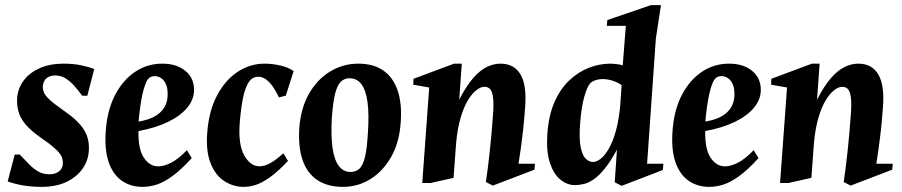

<svg xmlns="http://www.w3.org/2000/svg" viewBox="-20 -713 3514 748"><path d="M142.1 15Q104.9 15 71.6 9.6Q38.4 4.2 9.9 -6.1L37.4 -110.9H56.9Q77.5 -89.7 94.5 -72.1Q111.5 -54.5 130.1 -44.2Q148.6 -34 172 -34Q194.7 -34 209.6 -45.1Q224.5 -56.1 224.9 -76.9Q225.6 -92.5 218.2 -106.2Q210.7 -119.9 191.4 -137Q172.1 -154.1 136.9 -178.1Q99.5 -204.4 79 -229.1Q58.5 -253.9 51.7 -279.6Q44.9 -305.3 46.9 -334Q50.9 -371.3 73.3 -400.7Q95.6 -430.1 135.1 -447.6Q174.6 -465 227.1 -465Q266.6 -465 296.7 -458.6Q326.7 -452.2 347.1 -444.1L320.2 -340.1H300.2Q284.9 -361.3 268.9 -379Q253 -396.8 235 -407.9Q217 -419.1 194 -419.1Q177 -419.1 163.4 -409.8Q149.7 -400.4 147 -379.1Q145.9 -366.5 150.7 -353.9Q155.5 -341.2 173 -324.9Q190.5 -308.6 225.9 -283.9Q283.9 -244.6 306.9 -207.8Q329.9 -171 325.9 -124Q323.5 -86.4 300.9 -54.6Q278.2 -22.9 238.2 -3.9Q198.2 15 142.1 15Z M535.1 15Q487.9 15 453.1 -9.9Q418.4 -34.9 402.1 -85.3Q385.9 -135.7 392.9 -213Q399.6 -289.1 429.8 -345.7Q460 -402.2 507 -433.6Q554 -465 612.1 -465Q668.1 -465 702.1 -437Q736.1 -409 736 -362.9Q736.2 -326.8 710.5 -294.8Q684.7 -262.8 636.1 -238.8Q587.5 -214.9 519.4 -202.4Q518 -132.4 540.4 -98.6Q562.9 -64.9 596.1 -64.9Q618.6 -64.9 646.5 -78.9Q674.4 -92.9 708.1 -127.9L727.1 -97.1Q686.6 -52.6 653.2 -28.1Q619.9 -3.5 591.4 5.7Q562.9 15 535.1 15ZM519.9 -239.6Q574.1 -248 603.1 -274.1Q632 -300.3 633 -341Q634 -367.4 627 -383.8Q620 -400.2 608.2 -408.4Q596.5 -416.5 582.2 -416.5Q574.6 -416.5 567.5 -413.4Q560.4 -410.3 554.6 -402.3Q543.9 -385.1 534.9 -345.4Q526 -305.8 519.9 -239.6Z M929 15Q888.7 15 854.1 -7.3Q819.4 -29.6 800.8 -76.1Q782.1 -122.5 787.1 -193.1Q793.1 -279.6 825.1 -340.2Q857 -400.9 905.5 -432.9Q954 -465 1010.1 -465Q1040.9 -465 1071.8 -457.9Q1102.7 -450.9 1124 -436.1L1093.6 -340.5L1066.9 -333.5Q1051.2 -365.5 1037.5 -382.8Q1023.7 -400 1011.3 -407Q998.9 -414 985.7 -414Q962.5 -414 948.4 -391.7Q934.2 -369.5 926.3 -329.4Q918.4 -289.2 914 -235Q907.5 -149.6 931.7 -107.4Q955.9 -65.1 991 -65.1Q1011 -65.1 1033.5 -77.8Q1056 -90.5 1083.9 -115.9L1102 -86Q1062 -43.9 1031.2 -22.1Q1000.5 -0.2 976.1 7.4Q951.7 15 929 15Z M1315.9 15Q1256.9 15 1217.1 -11Q1177.3 -37 1159.3 -88Q1141.4 -139 1145.9 -213.9Q1151.8 -292.1 1183.9 -348.1Q1216 -404.1 1266.3 -434.6Q1316.5 -465 1376 -465Q1434 -465 1472.3 -439Q1510.6 -413 1528.6 -362Q1546.6 -311 1541.1 -236.1Q1535.9 -158.2 1504.1 -102.1Q1472.2 -45.9 1423.3 -15.4Q1374.4 15 1315.9 15ZM1345 -43.1Q1367 -43.1 1380.4 -55.8Q1393.9 -68.5 1401.7 -100.6Q1409.5 -132.6 1413 -190.9Q1418.5 -268.3 1411.7 -316.1Q1404.9 -364 1387.2 -386.1Q1369.5 -408.1 1342 -408.1Q1321.9 -408.1 1308.1 -395.1Q1294.4 -382.1 1285.9 -349.4Q1277.5 -316.7 1273 -256.9Q1268.5 -181.1 1275.9 -133.9Q1283.4 -86.6 1301.2 -64.9Q1319.1 -43.1 1345 -43.1Z M1625 0 1652.1 -372.1 1590.1 -383 1590.9 -406 1749 -465H1779.1L1769 -324.6Q1796.7 -378.5 1823.4 -408.9Q1850.1 -439.2 1876.4 -452.1Q1902.7 -465 1929.9 -465Q1984.1 -465 2008.9 -421.1Q2033.7 -377.2 2025 -284.9Q2021.4 -237.7 2017.5 -202.5Q2013.6 -167.2 2009.4 -137.7Q2005.1 -108.1 2000.1 -75.1H2064.1L2062.1 -52L1900 10.1L1873 -3.9Q1882 -65.9 1888.4 -126.9Q1894.9 -188 1899.9 -256Q1904 -304.4 1901.2 -330Q1898.4 -355.6 1889.9 -365.3Q1881.5 -374.9 1867 -374.9Q1853.2 -374.9 1836.6 -362.3Q1819.9 -349.8 1803.8 -323.9Q1787.7 -298.1 1775.2 -256.7Q1762.6 -215.3 1757.1 -157.1L1747 -20.1L1656.9 0Z M2219 8.1Q2190 8.1 2163.9 -12.6Q2137.8 -33.4 2122.9 -76.7Q2108 -120 2112.1 -188Q2116.8 -261.4 2139.4 -313.6Q2162.1 -365.9 2196.8 -398.9Q2231.5 -432 2272.4 -448.2Q2313.2 -464.4 2354.9 -465Q2366.1 -465 2380.4 -463.5Q2394.6 -462 2406.1 -458.6L2418.1 -612.1H2344L2346 -634.9L2515.9 -693H2555L2535.1 -562.9L2501 -75.1H2564.4L2562.4 -50.8L2401.9 11L2374.9 -3L2383.5 -129.8Q2359 -84.6 2336.7 -57Q2314.5 -29.4 2294.3 -15.2Q2274.1 -1 2255.6 3.6Q2237 8.1 2219 8.1ZM2290.1 -82Q2304.5 -82 2320.7 -94.9Q2337 -107.9 2352.4 -134.8Q2367.9 -161.7 2379.7 -204.4Q2391.5 -247.1 2396.7 -307.2L2401.7 -381Q2392.2 -388.5 2379.7 -393.8Q2367.2 -399.1 2353.9 -402.1Q2340.6 -405 2326.9 -405Q2313.1 -405 2299.5 -400.4Q2285.9 -395.8 2278.9 -388Q2267.4 -374.8 2256.2 -336.1Q2245.1 -297.4 2240.1 -231.9Q2235.5 -172.4 2242.2 -139.6Q2248.9 -106.9 2262.1 -94.4Q2275.2 -82 2290.1 -82Z M2743.1 15Q2695.9 15 2661.1 -9.9Q2626.4 -34.9 2610.1 -85.3Q2593.9 -135.7 2600.9 -213Q2607.6 -289.1 2637.8 -345.7Q2668 -402.2 2715 -433.6Q2762 -465 2820.1 -465Q2876.1 -465 2910.1 -437Q2944.1 -409 2944 -362.9Q2944.2 -326.8 2918.5 -294.8Q2892.7 -262.8 2844.1 -238.8Q2795.5 -214.9 2727.4 -202.4Q2726 -132.4 2748.4 -98.6Q2770.9 -64.9 2804.1 -64.9Q2826.6 -64.9 2854.5 -78.9Q2882.4 -92.9 2916.1 -127.9L2935.1 -97.1Q2894.6 -52.6 2861.2 -28.1Q2827.9 -3.5 2799.4 5.7Q2770.9 15 2743.1 15ZM2727.9 -239.6Q2782.1 -248 2811.1 -274.1Q2840 -300.3 2841 -341Q2842 -367.4 2835 -383.8Q2828 -400.2 2816.2 -408.4Q2804.5 -416.5 2790.2 -416.5Q2782.6 -416.5 2775.5 -413.4Q2768.4 -410.3 2762.6 -402.3Q2751.9 -385.1 2742.9 -345.4Q2734 -305.8 2727.9 -239.6Z M3019 0 3046.1 -372.1 2984.1 -383 2984.9 -406 3143 -465H3173.1L3163 -324.6Q3190.7 -378.5 3217.4 -408.9Q3244.1 -439.2 3270.4 -452.1Q3296.7 -465 3323.9 -465Q3378.1 -465 3402.9 -421.1Q3427.7 -377.2 3419 -284.9Q3415.4 -237.7 3411.5 -202.5Q3407.6 -167.2 3403.4 -137.7Q3399.1 -108.1 3394.1 -75.1H3458.1L3456.1 -52L3294 10.1L3267 -3.9Q3276 -65.9 3282.4 -126.9Q3288.9 -188 3293.9 -256Q3298 -304.4 3295.2 -330Q3292.4 -355.6 3283.9 -365.3Q3275.5 -374.9 3261 -374.9Q3247.2 -374.9 3230.6 -362.3Q3213.9 -349.8 3197.8 -323.9Q3181.7 -298.1 3169.2 -256.7Q3156.6 -215.3 3151.1 -157.1L3141 -20.1L3050.9 0Z"/></svg>

Font: Ancizar Serif Light
Style: Italic
Weight: 300
Italic angle: -4°
Designer: Cesar Puertas, Viviana Monsalve, Julian Moncada, Julian Prieto, Jose Castro, Felipe Aragon, Mariel Hernandez, Sara Alarc
Version: Version 8.100